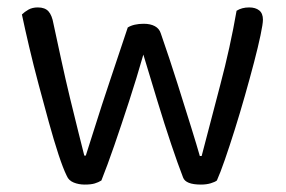

<svg xmlns="http://www.w3.org/2000/svg" viewBox="-20 -491 769 517"><path d="M366 -344Q348 -281 327.5 -218Q307 -155 288 -100Q269 -45 253 -5Q245 0 235 3Q225 6 208 6Q192 6 178.5 0.5Q165 -5 160 -17Q150 -37 137.5 -75Q125 -113 111.5 -162Q98 -211 84 -263.5Q70 -316 58.5 -365Q47 -414 39 -452Q46 -459 56.5 -465Q67 -471 82 -471Q101 -471 110.5 -460.5Q120 -450 124 -427Q133 -385 144.5 -332Q156 -279 168.5 -227Q181 -175 191.5 -133.5Q202 -92 207 -72H211Q219 -96 236 -150.5Q253 -205 276.5 -275Q300 -345 324 -417Q332 -422 343 -424.5Q354 -427 367 -427Q385 -427 397 -420.5Q409 -414 413 -401Q437 -332 458 -265.5Q479 -199 495 -147.5Q511 -96 518 -71H523Q546 -160 573 -262Q600 -364 617 -462Q631 -471 651 -471Q668 -471 678 -463Q688 -455 688 -438Q688 -427 681.5 -396Q675 -365 664 -323Q653 -281 639.5 -233.5Q626 -186 612 -141.5Q598 -97 585.5 -61Q573 -25 564 -5Q559 -1 547.5 2.5Q536 6 521 6Q480 6 473 -13Q459 -49 441 -102.5Q423 -156 404 -218.5Q385 -281 366 -344Z"/></svg>

Font: Baloo Bhaina 2
Style: Regular
Weight: 400
Designer: Yesha Goshar, Manish Minz, Shuchita Grover and Ek Type
Foundry: Ek Type
Version: Version 1.700